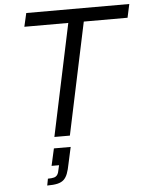

<svg xmlns="http://www.w3.org/2000/svg" viewBox="-62 -738 810 1049"><g transform="rotate(-5 343.5 -213.5)"><path d="M216 0 346 -614H105L122 -688H687L671 -614H431L301 0ZM154 261 161 224Q183 224 195 220.5Q207 217 213.5 207Q220 197 223 178L228 156H187L208 62H300L280 153Q274 185 266 206Q258 227 245 239Q232 251 210.5 256Q189 261 154 261Z"/></g></svg>

Font: Saira SemiExpanded
Style: Italic
Weight: 400
Width: 6
Italic angle: -12°
Designer: Hector Gatti with collaboration of the Omnibus-Type team
Foundry: Omnibus-Type
Version: Version 1.101